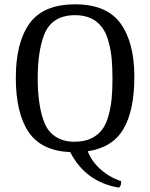

<svg xmlns="http://www.w3.org/2000/svg" viewBox="-20 -696 693 886"><path d="M385 2Q403 49 444 85.5Q485 122 539 140V146Q539 161 529 170Q375 144 304 6Q170 0 111.5 -87.5Q53 -175 53 -337.5Q53 -500 116.5 -588Q180 -676 326.5 -676Q473 -676 536.5 -587.5Q600 -499 600 -342.5Q600 -186 549.5 -100.5Q499 -15 385 2ZM452 -568Q410 -626 327 -626Q219 -626 184 -536Q154 -460 154 -334Q154 -210 184 -132Q201 -88 237 -65Q273 -42 322 -42Q371 -42 402.5 -58Q434 -74 452.5 -99.5Q471 -125 481.5 -165Q492 -205 495.5 -243.5Q499 -282 499 -333Q499 -384 495.5 -423Q492 -462 481.5 -502Q471 -542 452 -568Z"/></svg>

Font: Caladea
Style: Regular
Weight: 400
Designer: Carolina Giovagnoli and Andres Torresi
Foundry: Carolina Giovagnoli and Andres Torresi
Version: Version 1.002